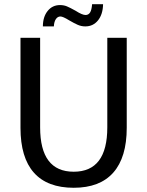

<svg xmlns="http://www.w3.org/2000/svg" viewBox="-20 -879 697 909"><path d="M77 0ZM77 -274V-700H170V-276Q170 -66 329 -66Q488 -66 488 -276V-700H580V-274Q580 -134 516.5 -62Q453 10 329 10Q204 10 140.5 -61.5Q77 -133 77 -274ZM264 -855Q282 -855 296.5 -849Q311 -843 338 -828Q369 -808 385 -808Q399 -808 406.5 -820Q414 -832 416 -859H468Q467 -811 444 -782.5Q421 -754 384 -754Q365 -754 348 -761.5Q331 -769 307 -783Q278 -801 266 -801Q253 -801 244.5 -788.5Q236 -776 235 -754H183Q183 -799 205.5 -827Q228 -855 264 -855Z"/></svg>

Font: Sarabun
Style: Regular
Weight: 400
Designer: Suppakit Chalermlarp | Katatrad Co.,Ltd.
Foundry: Cadson Demak Co.,Ltd.
Version: Version 1.000; ttfautohint (v1.6)